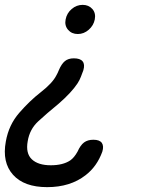

<svg xmlns="http://www.w3.org/2000/svg" viewBox="-21 -580 641 790"><path d="M369 -500Q364 -475 344 -457.5Q324 -440 299 -440Q274 -440 259 -457.5Q244 -475 249 -500Q254 -526 274 -543Q294 -560 319 -560Q344 -560 359 -543Q374 -526 369 -500ZM400 44Q378 105 331 141Q268 190 173 190Q78 190 32.5 139Q-13 88 3 2Q15 -66 58 -115.5Q101 -165 146 -200Q195 -238 211 -270Q214 -275 216.5 -280.5Q219 -286 221 -291Q232 -317 246 -328.5Q260 -340 283 -340Q309 -340 319 -327.5Q329 -315 322 -291Q317 -278 312 -264.5Q307 -251 298 -237Q273 -199 220 -153Q171 -113 136 -80.5Q101 -48 93 1Q84 51 110 75.5Q136 100 188 100Q238 100 268 80Q284 69 298 44Q310 17 325 6Q340 -5 363 -5Q389 -5 398 8Q407 21 400 44Z"/></svg>

Font: Maple Mono
Style: Italic
Weight: 400
Italic angle: -10°
Monospace: yes
Designer: subframe7536
Version: Version 7.300